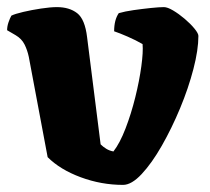

<svg xmlns="http://www.w3.org/2000/svg" viewBox="-28 -520 592 540"><path d="M318 0Q257 0 199 -21.5Q141 -43 106 -78L53 -360Q49 -379 41 -395Q33 -411 16 -421L-8 -435Q-8 -446 -4 -457.5Q0 -469 4 -476Q14 -481 37.5 -486.5Q61 -492 87.5 -496Q114 -500 132 -500Q167 -500 189 -483Q211 -466 217 -415L255 -114Q262 -107 271 -101.5Q280 -96 291 -94Q309 -117 325 -158.5Q341 -200 352.5 -246.5Q364 -293 369.5 -333.5Q375 -374 373 -396Q354 -407 331 -417Q308 -427 293 -432Q293 -464 306 -483Q323 -488 347.5 -491.5Q372 -495 396 -497.5Q420 -500 433 -500Q443 -500 459 -490.5Q475 -481 491.5 -467Q508 -453 519 -439.5Q530 -426 530 -419Q530 -380 516 -326Q502 -272 478.5 -215.5Q455 -159 427 -110Q399 -61 370.5 -30.5Q342 0 318 0Z"/></svg>

Font: Texturina Black
Style: Regular
Weight: 900
Designer: Guillermo Torres Carreño
Foundry: Omnibus-Type
Version: Version 1.002; ttfautohint (v1.8.3)